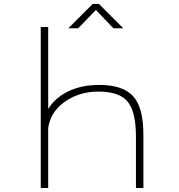

<svg xmlns="http://www.w3.org/2000/svg" viewBox="-20 -934 890 954"><path d="M592.5 -793.5H543.5L456.5 -884.5L368.5 -793.5H319.5L440.5 -914.5H471.5ZM182.5 0V-800H219.5V-392.5Q253.5 -448 318.8 -480Q384 -512 474.5 -512Q590 -512 641.2 -456.2Q692.5 -400.5 692.5 -265.5V0H655.5V-255.5Q655.5 -379.5 614 -429.2Q572.5 -479 468.5 -479Q375 -479 303.5 -429.5Q232 -380 219.5 -299V0Z"/></svg>

Font: League Mono Wide Thin
Style: Regular
Weight: 100
Width: 8
Designer: Tyler Finck
Foundry: The League of Moveable Type / Tyler Finck
Version: Version 2.210